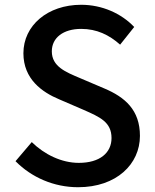

<svg xmlns="http://www.w3.org/2000/svg" viewBox="-20 -770 648 804"><path d="M307 14C468 14 566 -83 566 -201C566 -309 504 -363 416 -400L315 -443C256 -468 197 -491 197 -555C197 -612 245 -649 320 -649C385 -649 437 -624 483 -583L542 -657C488 -714 407 -750 320 -750C179 -750 78 -663 78 -547C78 -439 156 -384 228 -354L330 -310C398 -280 447 -259 447 -192C447 -130 398 -88 310 -88C238 -88 166 -123 113 -175L45 -95C112 -27 206 14 307 14Z"/></svg>

Font: GenYoGothic2 TW M
Style: Regular
Weight: 500
Version: Version 2.100;PS 2.1;hotconv 16.6.51;makeotf.lib2.5.65220 DE